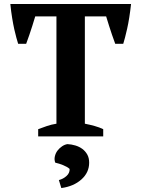

<svg xmlns="http://www.w3.org/2000/svg" viewBox="-20 -682 707 960"><path d="M70.8 -462.9Q66.9 -475.6 61.8 -493.7Q56.6 -511.7 51.3 -536.1Q45.9 -560.5 40.8 -591.8Q35.6 -623 31.7 -662.1H635.3Q627 -587.9 615.7 -538.3Q604.5 -488.8 596.2 -462.9H556.2Q547.9 -484.4 540 -508.3Q532.2 -532.2 525.4 -552.7Q517.6 -576.7 510.7 -600.1H404.3V-63.5Q429.2 -58.6 453.1 -52Q477.1 -45.4 496.1 -36.1V0H170.9V-36.1Q189.9 -43.5 213.6 -51.5Q237.3 -59.6 262.2 -63.5V-600.1H156.2Q149.4 -576.7 141.6 -552.7Q134.8 -532.2 127 -508.3Q119.1 -484.4 110.8 -462.9H70.8ZM274.4 218.3Q295.9 212.9 312.5 198Q329.1 183.1 328.1 162.6Q316.9 152.3 295.9 143.8Q274.9 135.3 256.3 131.3Q250.5 116.2 254.2 100.1Q257.8 84 267.3 71.3Q276.9 58.6 290.3 49.6Q303.7 40.5 317.4 38.6Q337.4 39.6 356.9 45.4Q376.5 51.3 391.6 62.5Q406.7 73.7 416.3 90.6Q425.8 107.4 425.8 131.3Q425.8 180.7 387 215.3Q348.1 250 286.6 258.3Z"/></svg>

Font: PT Astra Serif
Style: Bold
Weight: 700
Designer: A.Korolkova, I. Chaeva
Foundry: ParaType Ltd
Version: Version 1.002